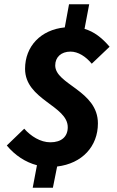

<svg xmlns="http://www.w3.org/2000/svg" viewBox="-20 -774 552 904"><path d="M134 110H229L249 10C367 -4 441 -85 441 -193C441 -348 240 -376 240 -466C240 -504 267 -531 312 -531C348 -531 384 -508 412 -474L496 -554C460 -596 423 -625 378 -638L400 -754H305L285 -645C172 -634 98 -556 98 -450C98 -304 299 -277 299 -175C299 -131 270 -104 217 -104C170 -104 125 -133 94 -168L12 -89C50 -43 100 -10 154 4Z"/></svg>

Font: Source Sans Pro
Style: Bold Italic
Weight: 700
Italic angle: -11°
Designer: Paul D. Hunt
Foundry: Adobe Systems Incorporated
Version: Version 3.006;hotconv 1.0.111;makeotfexe 2.5.65597